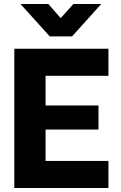

<svg xmlns="http://www.w3.org/2000/svg" viewBox="-20 -945 606 965"><path d="M209 -564V-415H475V-294H209V-136H525V0H52V-700H525V-564ZM223 -925 283 -856H287L349 -925H489L342 -762H230L83 -925Z"/></svg>

Font: Be Vietnam ExtraBold
Style: Regular
Weight: 800
Designer: Gabriel Lam
Foundry: TypeRant
Version: Version 4.000